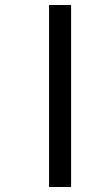

<svg xmlns="http://www.w3.org/2000/svg" viewBox="-20 -682 383 767"><path d="M176 -662V65H264V-662Z"/></svg>

Font: Noto Serif Sinhala SemiCondensed Black
Style: Regular
Weight: 900
Width: 4
Designer: Jelle Bosma - Monotype Design Team
Foundry: Monotype Imaging Inc.
Version: Version 2.007